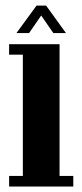

<svg xmlns="http://www.w3.org/2000/svg" viewBox="-20 -686 303 706"><path d="M13.5 0V-39H64V-485H13.5V-523.5H199V-39H249.5V0ZM40.5 -564.5 114.5 -665.5H149.5L222.5 -564.5H176L131.5 -629L87 -564.5Z"/></svg>

Font: Imbue 10pt ExtraBold
Style: Regular
Weight: 800
Designer: Tyler Finck
Foundry: Etcetera Type Company
Version: Version 1.102; ttfautohint (v1.8.3)